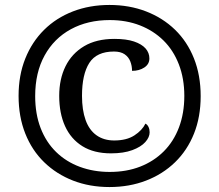

<svg xmlns="http://www.w3.org/2000/svg" viewBox="-20 -745 885 775"><path d="M422 10Q342 10 275 -16Q208 -42 158.5 -90Q109 -138 82 -206Q55 -274 55 -358Q55 -441 82 -508.5Q109 -576 158 -624.5Q207 -673 274.5 -699Q342 -725 422 -725Q502 -725 569.5 -699Q637 -673 686.5 -625Q736 -577 763 -509Q790 -441 790 -357Q790 -273 763 -205.5Q736 -138 686.5 -90Q637 -42 569.5 -16Q502 10 422 10ZM428 -126Q359 -126 312.5 -155Q266 -184 242.5 -236Q219 -288 219 -358Q219 -426 244.5 -477.5Q270 -529 319.5 -558.5Q369 -588 442 -588Q490 -588 521 -577.5Q552 -567 567.5 -549.5Q583 -532 583 -509Q583 -486 562.5 -472.5Q542 -459 513 -459Q513 -479 506 -497Q499 -515 483 -526Q467 -537 440 -537Q370 -537 340.5 -491Q311 -445 311 -358Q311 -301 325.5 -260.5Q340 -220 369.5 -199Q399 -178 441 -178Q491 -178 522.5 -198.5Q554 -219 567 -246Q575 -242 579.5 -232.5Q584 -223 584 -211Q584 -191 566.5 -171.5Q549 -152 514 -139Q479 -126 428 -126ZM423 -51Q491 -51 546 -72.5Q601 -94 641 -134Q681 -174 702.5 -231Q724 -288 724 -358Q724 -428 702 -485Q680 -542 640 -581.5Q600 -621 545 -642.5Q490 -664 423 -664Q334 -664 266 -627Q198 -590 160 -521Q122 -452 122 -357Q122 -285 144 -228Q166 -171 206.5 -131.5Q247 -92 302.5 -71.5Q358 -51 423 -51Z"/></svg>

Font: Noto Serif Hebrew
Style: Bold
Weight: 700
Version: Version 2.003